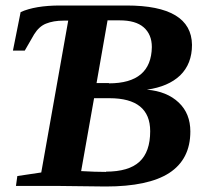

<svg xmlns="http://www.w3.org/2000/svg" viewBox="-20 -675 754 698"><path d="M364 3 195 1H38L43 -35L130 -48L228 -600H211Q174 -600 147 -589Q122 -579 104 -550L70 -491H27L55 -631Q108 -655 199 -655H440Q676 -655 678 -512Q678 -443 635 -401Q592 -360 514 -349Q587 -343 630 -302Q672 -262 672 -197Q672 -96 595 -46Q519 3 364 3ZM366 -50 365 -51Q448 -51 487 -87Q526 -123 526 -198Q526 -258 489 -288Q452 -318 378 -318H322L275 -53Q326 -50 366 -50ZM376 -373V-372Q530 -372 532 -504Q532 -550 502 -576Q473 -601 415 -601H371L331 -373Z"/></svg>

Font: Libra Serif Modern
Style: Bold Italic
Weight: 700
Italic angle: -12°
Designer: Stefan Peev, Context Ltd
Foundry: Stefan Peev, Context Ltd
Version: Version 1.000